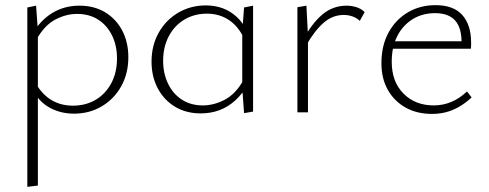

<svg xmlns="http://www.w3.org/2000/svg" viewBox="-20 -436 1899 745"><path d="M267 5Q216 5 174 -17.5Q132 -40 108 -86L121 -109Q145 -68 181 -47Q217 -26 263 -26Q313 -26 351.5 -49Q390 -72 412 -113.5Q434 -155 434 -209Q434 -259 415 -298Q396 -337 361.5 -359.5Q327 -382 279 -382Q236 -382 194.5 -360Q153 -338 123 -285L103 -301Q137 -358 183.5 -386Q230 -414 288 -414Q346 -414 388.5 -388Q431 -362 454.5 -317Q478 -272 478 -214Q478 -151 450.5 -101.5Q423 -52 375 -23.5Q327 5 267 5ZM86 289V-407L120 -414L127 -317V284Z M759 4Q702 4 659 -22Q616 -48 592 -93.5Q568 -139 568 -197Q568 -260 596 -309.5Q624 -359 672 -387Q720 -415 779 -415Q814 -415 844 -404Q874 -393 898.5 -370.5Q923 -348 939 -314L926 -289Q903 -336 866.5 -359.5Q830 -383 783 -383Q734 -383 695.5 -360Q657 -337 635 -295.5Q613 -254 613 -200Q613 -151 632 -111.5Q651 -72 685.5 -49.5Q720 -27 767 -27Q810 -27 852 -49Q894 -71 924 -124L943 -110Q921 -72 893 -46.5Q865 -21 831.5 -8.5Q798 4 759 4ZM927 3 920 -94V-312L927 -407L962 -414V-3Z M1134 0V-408L1169 -414L1175 -297V0ZM1168 -260 1156 -281Q1189 -344 1230 -379Q1271 -414 1325 -414Q1345 -414 1363.5 -408Q1382 -402 1395 -389L1376 -355Q1365 -366 1348.5 -372Q1332 -378 1314 -378Q1270 -378 1235 -347Q1200 -316 1168 -260Z M1656 6Q1598 6 1554 -18.5Q1510 -43 1485 -87Q1460 -131 1460 -191Q1460 -259 1487.5 -309.5Q1515 -360 1562.5 -388Q1610 -416 1670 -416Q1740 -416 1774 -377.5Q1808 -339 1808 -271Q1808 -265 1808 -259Q1808 -253 1807 -247H1771V-271Q1771 -329 1745.5 -357Q1720 -385 1668 -385Q1619 -385 1581 -361.5Q1543 -338 1521.5 -296Q1500 -254 1500 -196Q1500 -119 1545.5 -73Q1591 -27 1663 -27Q1698 -27 1730 -40Q1762 -53 1792 -81L1810 -58Q1784 -34 1758.5 -20Q1733 -6 1708 0Q1683 6 1656 6ZM1489 -247 1495 -276H1800V-247Z"/></svg>

Font: Ysabeau Infant ExtraLight
Style: Regular
Weight: 250
Designer: Christian Thalmann (Catharsis Fonts)
Version: Version 2.001;gftools[0.9.30]; featfreeze: ss01,ss02,lnum